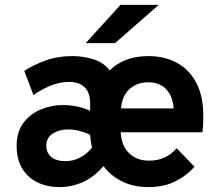

<svg xmlns="http://www.w3.org/2000/svg" viewBox="-20 -752 896 784"><path d="M222.5 12Q173.5 12 134 -6.8Q94.5 -25.5 71.2 -63Q48 -100.5 48 -156.5Q48 -214 76 -250.8Q104 -287.5 147 -305.2Q190 -323 234.5 -323Q268.5 -323 297.8 -316.5Q327 -310 348 -299.5V-331Q348 -375 325 -396.2Q302 -417.5 263 -417.5Q223.5 -417.5 186 -402Q148.5 -386.5 116.5 -364L79 -462.5Q114.5 -486 164.8 -504.5Q215 -523 276 -523Q319 -523 360.8 -510.2Q402.5 -497.5 428 -464.5Q487 -523 586.5 -523Q650 -523 700.5 -496.5Q751 -470 780.5 -416Q810 -362 810 -280.5Q810 -267.5 809.5 -248.8Q809 -230 806.5 -212H473Q475 -159 506.2 -127.5Q537.5 -96 587.5 -96Q623 -96 650 -107.8Q677 -119.5 701.5 -146.5L774 -71.5Q742 -34.5 695.2 -11.2Q648.5 12 586.5 12Q525 12 478 -11.5Q431 -35 402.5 -74Q364.5 -29 318.5 -8.5Q272.5 12 222.5 12ZM474 -309.5H689Q685.5 -359 658.8 -387.5Q632 -416 584.5 -416Q540.5 -416 509.8 -389.2Q479 -362.5 474 -309.5ZM247 -94Q280.5 -94 309.5 -110Q338.5 -126 356 -150Q353 -159.5 350.8 -176Q348.5 -192.5 348 -201.5Q329.5 -211 305.8 -217.2Q282 -223.5 259 -223.5Q222 -223.5 195.5 -206.5Q169 -189.5 169 -156.5Q169 -128.5 189.2 -111.2Q209.5 -94 247 -94ZM330 -576 472 -732H628L450 -576Z"/></svg>

Font: Overpass
Style: Bold
Weight: 700
Designer: Delve Withrington, Dave Bailey, Thomas Jockin
Foundry: Delve Fonts LLC
Version: Version 4.000; ttfautohint (v1.8.3)